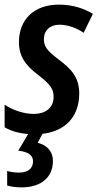

<svg xmlns="http://www.w3.org/2000/svg" viewBox="-20 -571 422 831"><path d="M74 240C157 240 209 197 209 126C209 81 180 56 143 47L164 8C263 -3 322 -66 323 -165C323 -237 289 -272 232 -315C183 -352 170 -371 170 -401C170 -440 197 -464 237 -464C274 -464 311 -450 342 -429L382 -511C343 -535 293 -551 235 -551C126 -551 62 -485 62 -389C62 -328 89 -289 146 -246C199 -205 212 -185 212 -152C212 -104 177 -78 126 -78C82 -78 34 -95 0 -118V-20C26 -5 59 6 102 9L59 81C102 86 123 101 123 127C123 158 101 176 62 176C43 176 24 173 11 169V232C28 237 50 240 74 240Z"/></svg>

Font: Noto Sans Display SemiCondensed Medium
Style: Italic
Weight: 500
Width: 4
Italic angle: -12°
Designer: Monotype Design Team
Foundry: Monotype Imaging Inc.
Version: Version 1.900